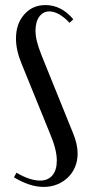

<svg xmlns="http://www.w3.org/2000/svg" viewBox="-20 -728 346 757"><path d="M204 -95Q204 -139 176 -204L65 -477Q43 -530 43 -576Q43 -634 75.5 -671Q108 -708 159 -708Q222 -708 269 -652L254 -638Q236 -658 215 -670.5Q194 -683 175 -683Q150 -683 135 -662.5Q120 -642 120 -607Q120 -587 125.5 -565Q131 -543 143 -512L268 -203Q286 -160 286 -122Q286 -94 276 -70Q266 -46 248 -28.5Q230 -11 205.5 -1Q181 9 152 9Q124 9 94 -1Q64 -11 35 -29L45 -47Q98 -16 138 -16Q169 -16 186.5 -36.5Q204 -57 204 -95Z"/></svg>

Font: Moniqa SemBd Narrow Heading
Style: Regular
Weight: 600
Width: 4
Designer: Rajesh Rajput
Foundry: Rajesh Rajput
Version: Version 1.000